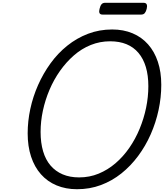

<svg xmlns="http://www.w3.org/2000/svg" viewBox="-20 -1342 1180 1381"><path d="M534 19Q453 19 387 -8.5Q321 -36 274.5 -88.5Q228 -141 203.5 -215.5Q179 -290 179 -383Q179 -470 198 -558.5Q217 -647 254 -730.5Q291 -814 343.5 -886.5Q396 -959 464 -1013.5Q532 -1068 613 -1099Q694 -1130 787 -1130Q868 -1130 933.5 -1102.5Q999 -1075 1045 -1023Q1091 -971 1115.5 -897.5Q1140 -824 1140 -732Q1140 -641 1120.5 -550.5Q1101 -460 1064 -376Q1027 -292 973.5 -220Q920 -148 853 -94.5Q786 -41 706 -11Q626 19 534 19ZM549 -66Q624 -66 689.5 -93Q755 -120 810.5 -167.5Q866 -215 910 -278.5Q954 -342 984.5 -416Q1015 -490 1031 -567.5Q1047 -645 1047 -722Q1047 -800 1029 -860Q1011 -920 976 -961.5Q941 -1003 890 -1024Q839 -1045 772 -1045Q699 -1045 633 -1018.5Q567 -992 511.5 -943.5Q456 -895 411.5 -832Q367 -769 336 -696Q305 -623 288.5 -546Q272 -469 272 -393Q272 -315 290 -254Q308 -193 343.5 -151.5Q379 -110 430.5 -88Q482 -66 549 -66ZM719 -1237Q700 -1237 695.5 -1248.5Q691 -1260 696 -1278Q701 -1300 710 -1311Q719 -1322 737 -1322H1011Q1031 -1322 1035.5 -1309.5Q1040 -1297 1035 -1278Q1030 -1258 1021 -1247.5Q1012 -1237 994 -1237Z"/></svg>

Font: Playwrite CU
Style: Regular
Weight: 400
Designer: Veronika Burian, José Scaglione
Foundry: TypeTogether
Version: Version 1.002